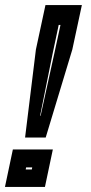

<svg xmlns="http://www.w3.org/2000/svg" viewBox="-56 -734 356 754"><path d="M42.5 -194 85 -539.5 122.5 -714H265.5L228 -539.5L123.5 -194ZM101.5 -279.5H103.5L157.5 -525L181.5 -636H174.5L151 -525ZM-36.5 0 -5.5 -147H151.5L120.5 0ZM45 -68.5H69L70.5 -76.5H46.5Z"/></svg>

Font: Tourney Condensed ExtraBold
Style: Italic
Weight: 800
Width: 3
Italic angle: -12°
Designer: Tyler Finck
Foundry: Etcetera Type Co
Version: Version 1.010; ttfautohint (v1.8.3)